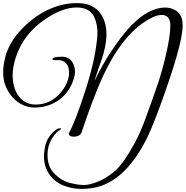

<svg xmlns="http://www.w3.org/2000/svg" viewBox="-21 -812 1192 1232"><path d="M1016 -716C1053 -716 1072 -694 1072 -649C1072 -604 1063 -545 1046 -470C1029 -395 1010 -327 989 -266C968 -205 945 -140 919 -69C894 2 868 61 841 110C798 189 759 245 724 278C675 323 621 353 564 368C535 377 500 379 437 364C393 355 354 331 321 294C296 265 284 228 284 183C284 140 295 102 317 70C333 45 348 30 362 23C375 14 374 10 361 11C348 12 332 23 311 45C291 67 278 91 271 117C258 170 254 230 283 286C308 333 346 365 399 383C464 406 527 402 576 394C709 371 822 269 916 86C955 9 1003 -116 1062 -290C1121 -464 1151 -584 1151 -650C1151 -693 1138 -724 1111 -742C1067 -771 1010 -773 935 -736C870 -704 799 -635 724 -528C685 -474 648 -414 613 -348L600 -322C592 -304 588 -296 588 -298C588 -301 591 -313 598 -333L616 -387L627 -417C650 -483 662 -541 662 -592C662 -708 600 -777 516 -789C500 -791 484 -792 468 -792C394 -792 319 -770 243 -726C194 -697 148 -659 104 -610C61 -561 31 -509 15 -454C-6 -378 -4 -321 9 -277C41 -178 120 -122 200 -122C241 -122 277 -129 310 -144C368 -169 411 -211 438 -269C467 -330 464 -372 449 -403C434 -433 410 -448 376 -448C342 -448 322 -444 317 -436C306 -421 345 -428 362 -426C402 -420 422 -393 422 -346C422 -306 406 -266 375 -226C330 -169 274 -141 206 -141C148 -142 106 -172 79 -229C54 -289 53 -361 81 -446C115 -547 178 -628 271 -690C344 -739 410 -764 470 -764C533 -764 573 -738 590 -687C609 -632 605 -587 601 -554C591 -459 565 -348 523 -220C482 -93 448 -5 421 42C420 44 420 46 421 48C423 59 433 65 450 65C479 65 496 55 503 36C506 29 516 -3 535 -58C554 -113 575 -168 597 -223C694 -468 810 -625 945 -694C971 -709 995 -716 1016 -716Z"/></svg>

Font: VL Great Vibes
Style: Regular
Weight: 400
Designer: Robert E. Leuschke
Foundry: Robert E. Leuschke
Version: Version 1.001